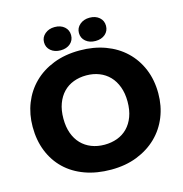

<svg xmlns="http://www.w3.org/2000/svg" viewBox="-125 -994 1066 1116"><g transform="rotate(-15 408.0 -436.0)"><path d="M408 -143Q449 -143 484.5 -156Q520 -169 546 -195.5Q572 -222 586.5 -261Q601 -300 601 -351Q601 -401 586.5 -440Q572 -479 546.5 -505.5Q521 -532 485.5 -546Q450 -560 408 -560Q366 -560 330.5 -546.5Q295 -533 269.5 -506.5Q244 -480 229.5 -441Q215 -402 215 -351Q215 -301 229 -262.5Q243 -224 268.5 -197.5Q294 -171 329.5 -157Q365 -143 408 -143ZM408 7Q321 7 251 -18.5Q181 -44 132 -91Q83 -138 56.5 -204Q30 -270 30 -351Q30 -427 56 -492.5Q82 -558 131 -606.5Q180 -655 250 -682.5Q320 -710 408 -710Q492 -710 561.5 -684.5Q631 -659 681 -611.5Q731 -564 758.5 -498Q786 -432 786 -351Q786 -275 759.5 -209.5Q733 -144 683.5 -96Q634 -48 564.5 -20.5Q495 7 408 7ZM303 -739Q267 -739 244 -758.5Q221 -778 221 -809Q221 -839 244.5 -859Q268 -879 303 -879Q339 -879 361.5 -859.5Q384 -840 384 -809Q384 -778 361.5 -758.5Q339 -739 303 -739ZM513 -739Q477 -739 454 -758.5Q431 -778 431 -809Q431 -839 454.5 -859Q478 -879 513 -879Q549 -879 571.5 -859.5Q594 -840 594 -809Q594 -778 571.5 -758.5Q549 -739 513 -739Z"/></g></svg>

Font: Tilda Sans Black
Style: Regular
Weight: 900
Designer: ParaType Ltd
Foundry: ParaType Ltd
Version: Version 1.009